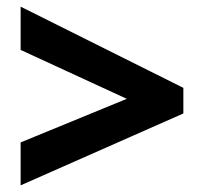

<svg xmlns="http://www.w3.org/2000/svg" viewBox="-20 -641 612 577"><path d="M42 -84V-213L361 -344L42 -491V-621L531 -377V-300Z"/></svg>

Font: Noto Sans Kannada ExtraBold
Style: Regular
Weight: 800
Designer: Jelle Bosma - Monotype Design Team
Foundry: Monotype Imaging Inc.
Version: Version 2.005; ttfautohint (v1.8.4.7-5d5b)